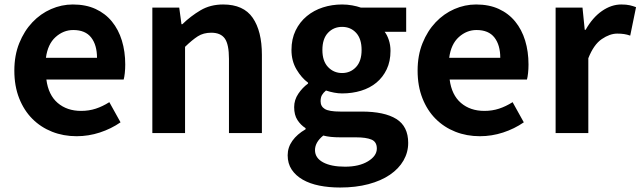

<svg xmlns="http://www.w3.org/2000/svg" viewBox="-20 -594 2859 857"><path d="M322 14Q263 14 212.5 -6Q162 -26 124.5 -63.5Q87 -101 65.5 -155.5Q44 -210 44 -279Q44 -347 66 -401.5Q88 -456 124.5 -494.5Q161 -533 208 -553.5Q255 -574 305 -574Q363 -574 406.5 -554Q450 -534 479.5 -498Q509 -462 524 -413Q539 -364 539 -306Q539 -286 537 -267.5Q535 -249 532 -239H187Q196 -170 237.5 -134.5Q279 -99 342 -99Q377 -99 407.5 -109Q438 -119 468 -138L518 -48Q476 -19 425.5 -2.5Q375 14 322 14ZM413 -336Q413 -393 387 -426.5Q361 -460 307 -460Q263 -460 228 -428.5Q193 -397 185 -336Z M660 -560H780L790 -486H794Q831 -522 875 -548Q919 -574 976 -574Q1067 -574 1108 -514.5Q1149 -455 1149 -349V0H1002V-331Q1002 -396 983.5 -422Q965 -448 923 -448Q888 -448 863 -432Q838 -416 806 -385V0H660Z M1498 243Q1448 243 1405.5 234.5Q1363 226 1331.5 208Q1300 190 1282 163Q1264 136 1264 99Q1264 64 1285 34.5Q1306 5 1344 -17V-22Q1322 -36 1307.5 -58.5Q1293 -81 1293 -116Q1293 -148 1311.5 -175.5Q1330 -203 1355 -221V-225Q1326 -246 1303.5 -284Q1281 -322 1281 -371Q1281 -420 1299.5 -458Q1318 -496 1349.5 -522Q1381 -548 1421.5 -561Q1462 -574 1507 -574Q1530 -574 1552 -570Q1574 -566 1591 -560H1793V-452H1697Q1708 -438 1715.5 -415.5Q1723 -393 1723 -367Q1723 -320 1706 -284.5Q1689 -249 1660 -225Q1631 -201 1591.5 -189Q1552 -177 1507 -177Q1490 -177 1471.5 -180.5Q1453 -184 1435 -190Q1423 -180 1417 -169.5Q1411 -159 1411 -142Q1411 -119 1430 -107.5Q1449 -96 1499 -96H1594Q1696 -96 1749 -63Q1802 -30 1802 44Q1802 86 1781 122.5Q1760 159 1720.5 186Q1681 213 1624.5 228Q1568 243 1498 243ZM1507 -268Q1544 -268 1569 -294.5Q1594 -321 1594 -371Q1594 -421 1569.5 -447.5Q1545 -474 1507 -474Q1469 -474 1444 -447.5Q1419 -421 1419 -371Q1419 -321 1444.5 -294.5Q1470 -268 1507 -268ZM1520 150Q1583 150 1622.5 126Q1662 102 1662 69Q1662 39 1638 29Q1614 19 1569 19H1501Q1475 19 1456.5 17Q1438 15 1423 11Q1386 41 1386 76Q1386 111 1422 130.5Q1458 150 1520 150Z M2122 14Q2063 14 2012.5 -6Q1962 -26 1924.5 -63.5Q1887 -101 1865.5 -155.5Q1844 -210 1844 -279Q1844 -347 1866 -401.5Q1888 -456 1924.5 -494.5Q1961 -533 2008 -553.5Q2055 -574 2105 -574Q2163 -574 2206.5 -554Q2250 -534 2279.5 -498Q2309 -462 2324 -413Q2339 -364 2339 -306Q2339 -286 2337 -267.5Q2335 -249 2332 -239H1987Q1996 -170 2037.5 -134.5Q2079 -99 2142 -99Q2177 -99 2207.5 -109Q2238 -119 2268 -138L2318 -48Q2276 -19 2225.5 -2.5Q2175 14 2122 14ZM2213 -336Q2213 -393 2187 -426.5Q2161 -460 2107 -460Q2063 -460 2028 -428.5Q1993 -397 1985 -336Z M2460 -560H2580L2590 -461H2594Q2625 -516 2667 -545Q2709 -574 2753 -574Q2776 -574 2791 -570.5Q2806 -567 2819 -562L2793 -435Q2779 -440 2765.5 -442Q2752 -444 2735 -444Q2702 -444 2666 -419.5Q2630 -395 2606 -334V0H2460Z"/></svg>

Font: SpoqaHanSansJP-Bold
Style: Regular
Weight: 700
Designer: [Source Han Sans]
Ryoko NISHIZUKA  (kana & ideographs); Paul D. Hunt (Latin, Greek & Cyrillic); Wenlong ZHANG  (bopomofo
Foundry: Spoqa (http://bi.spoqa.com)
Version: Version 1.002.20150607